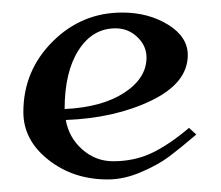

<svg xmlns="http://www.w3.org/2000/svg" viewBox="-20 -279 355 309"><path d="M84 -103.5Q144.5 -106.4 180.2 -129.9Q215.8 -153.3 215.8 -186.5Q215.8 -205.1 201.2 -219.2Q186.5 -233.4 166 -233.4Q128.9 -233.4 106.4 -198.2Q84 -163.1 84 -103.5ZM17.6 -98.6Q17.6 -165 64.5 -211.9Q111.3 -258.8 176.8 -258.8Q218.8 -258.8 250.5 -239.3Q282.2 -219.7 282.2 -190.4Q282.2 -145.5 223.6 -117.2Q165 -88.9 85.9 -85.9Q90.8 -57.6 112.3 -38.6Q133.8 -19.5 162.1 -19.5Q196.3 -19.5 224.1 -32.7Q252 -45.9 284.2 -73.2L295.9 -62.5Q269.5 -40 252 -26.9Q234.4 -13.7 207 -2Q179.7 9.8 153.3 9.8Q97.7 9.8 57.6 -22Q17.6 -53.7 17.6 -98.6Z"/></svg>

Font: Kleymisska
Style: Regular
Weight: 500
Italic angle: -8°
Designer: gluk
Foundry: gluk
Version: Version 0.298